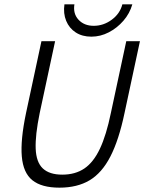

<svg xmlns="http://www.w3.org/2000/svg" viewBox="-20 -857 665 885"><path d="M554 -336Q528 -212 489 -136Q450 -60 393 -26Q336 8 254 8Q172 8 129.5 -26Q87 -60 80.5 -136Q74 -212 100 -336H163Q142 -234 144.5 -171.5Q147 -109 177.5 -80.5Q208 -52 267 -52Q327 -52 369 -80.5Q411 -109 440.5 -171.5Q470 -234 491 -336ZM562 -667H625L554 -336H491ZM163 -336H100L171 -667H234ZM323 -837Q316 -794 342 -766Q368 -738 412 -738Q457 -738 495 -766Q533 -794 544 -837H590Q578 -795 549 -761.5Q520 -728 481.5 -708Q443 -688 401 -688Q359 -688 329 -707.5Q299 -727 285 -761Q271 -795 277 -837Z"/></svg>

Font: Epunda Sans Light
Style: Italic
Weight: 300
Italic angle: -12.0243°
Designer: Simon Atzbach
Foundry: typofactur
Version: Version 2.204